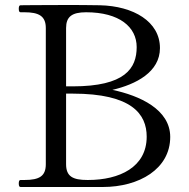

<svg xmlns="http://www.w3.org/2000/svg" viewBox="-20 -747 756 767"><path d="M62 0H241H391C536 0 660 -72 660 -200C660 -310 538 -365 429 -388C523 -410 619 -459 619 -555C619 -661 513 -723 379 -726C334 -727 284 -727 237 -727C143 -727 62 -726 62 -726C57 -726 55 -721 55 -712C55 -703 57 -698 62 -698H78C135 -698 163 -683 163 -635V-91C163 -44 138 -28 78 -28H62C57 -28 55 -23 55 -14C55 -5 57 0 62 0ZM244 -635C244 -680 267 -698 324 -698C457 -698 526 -639 526 -559C526 -474 480 -402 270 -402H244ZM329 -28C271 -28 244 -42 244 -91V-373H270C507 -373 566 -291 566 -201C566 -79 457 -28 332 -28Z"/></svg>

Font: Shippori Mincho OTF
Style: Regular
Weight: 400
Designer: FONTDASU
Foundry: FONTDASU / Google Inc. / but / Adobe
Version: Version 3.300;hotconv 1.0.109;makeotfexe 2.5.65596